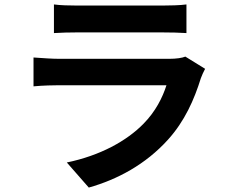

<svg xmlns="http://www.w3.org/2000/svg" viewBox="-20 -787 1040 865"><path d="M223 -767V-638C252 -640 295 -641 327 -641C387 -641 654 -641 710 -641C746 -641 793 -640 820 -638V-767C792 -763 743 -762 712 -762C654 -762 390 -762 327 -762C293 -762 251 -763 223 -767ZM904 -477 815 -532C801 -526 774 -522 742 -522C673 -522 316 -522 247 -522C216 -522 173 -525 131 -528V-398C173 -402 223 -403 247 -403C337 -403 679 -403 730 -403C712 -347 681 -285 627 -230C551 -152 431 -86 281 -55L380 58C508 22 636 -46 737 -158C812 -241 855 -338 885 -435C889 -446 897 -464 904 -477Z"/></svg>

Font: Noto Sans Mono CJK TC
Style: Bold
Weight: 700
Designer: Ryoko NISHIZUKA 西塚涼子 (kana, bopomofo & ideographs); Paul D. Hunt (Latin, Greek & Cyrillic); Sandoll Communications 산돌커뮤니
Foundry: Adobe
Version: Version 2.004;hotconv 1.0.118;makeotfexe 2.5.65603